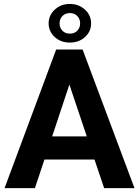

<svg xmlns="http://www.w3.org/2000/svg" viewBox="-20 -965 713 985"><path d="M464.8 -146.5H208L159.2 0H3.4L268.1 -710.9H403.8L669.9 0H514.2ZM247.6 -265.1H425.3L335.9 -531.2ZM229.5 -844.7Q229.5 -886.7 261.2 -915.8Q293 -944.8 338.4 -944.8Q383.3 -944.8 415.3 -916.3Q447.3 -887.7 447.3 -844.7Q447.3 -803.2 416 -774.9Q384.8 -746.6 338.4 -746.6Q291 -746.6 260.3 -775.4Q229.5 -804.2 229.5 -844.7ZM285.6 -844.7Q285.6 -823.2 299.8 -807.9Q314 -792.5 338.4 -792.5Q362.8 -792.5 377 -807.9Q391.1 -823.2 391.1 -844.7Q391.1 -867.2 376.7 -882.6Q362.3 -897.9 338.4 -897.9Q314.5 -897.9 300 -882.6Q285.6 -867.2 285.6 -844.7Z"/></svg>

Font: RobotoDraft
Style: Bold
Weight: 700
Version: Version 2.001150; 2014